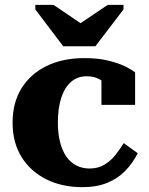

<svg xmlns="http://www.w3.org/2000/svg" viewBox="-20 -763 614 793"><path d="M241 -572H374L490 -724V-743H425L265 -635H360L201 -743H126V-724ZM350 -67Q386 -67 412.5 -83.5Q439 -100 458 -124.5Q477 -149 491 -172L549 -130Q528 -89 497.5 -57.5Q467 -26 423.5 -8Q380 10 320 10Q236 10 171 -22.5Q106 -55 69 -114.5Q32 -174 32 -256Q32 -339 69 -398.5Q106 -458 172.5 -490.5Q239 -523 329 -523Q386 -523 428 -512.5Q470 -502 497.5 -488.5Q525 -475 538 -464V-330H399V-459Q412 -457 419.5 -450.5Q427 -444 430.5 -435.5Q434 -427 432.5 -418Q431 -409 425 -403Q413 -423 391 -435.5Q369 -448 338 -448Q300 -448 273.5 -425Q247 -402 233 -359Q219 -316 219 -256Q219 -212 228 -176.5Q237 -141 253.5 -117Q270 -93 294.5 -80Q319 -67 350 -67Z"/></svg>

Font: Roboto Serif 36pt
Style: Bold
Weight: 700
Version: Version 1.008